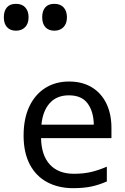

<svg xmlns="http://www.w3.org/2000/svg" viewBox="-68 -971 652 1001"><path d="M292 -546Q361 -546 410.5 -516Q460 -486 486.5 -431.5Q513 -377 513 -304V-251H146Q148 -160 192.5 -112.5Q237 -65 317 -65Q368 -65 407.5 -74.5Q447 -84 489 -102V-25Q448 -7 408 1.5Q368 10 313 10Q237 10 178.5 -21Q120 -52 87.5 -113.5Q55 -175 55 -264Q55 -352 84.5 -415Q114 -478 167.5 -512Q221 -546 292 -546ZM291 -474Q228 -474 191.5 -433.5Q155 -393 148 -321H421Q420 -389 389 -431.5Q358 -474 291 -474ZM215 -811Q186 -811 169 -829Q152 -847 152 -881Q152 -914 168 -932.5Q184 -951 215 -951Q247 -951 264 -932Q281 -913 281 -881Q281 -848 263 -829.5Q245 -811 215 -811ZM15 -811Q-14 -811 -31 -829Q-48 -847 -48 -881Q-48 -914 -32 -932.5Q-16 -951 15 -951Q47 -951 64 -932Q81 -913 81 -881Q81 -848 63 -829.5Q45 -811 15 -811Z"/></svg>

Font: Noto Sans Tifinagh Rhissa Ixa
Style: Regular
Weight: 400
Designer: JamraPatel
Foundry: JamraPatel LLC
Version: Version 2.006; ttfautohint (v1.8.4.7-5d5b)